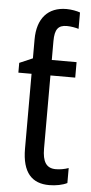

<svg xmlns="http://www.w3.org/2000/svg" viewBox="-55 -798 400 841"><g transform="rotate(5 145.0 -377.5)"><path d="M203 -765C122 -765 75 -713 75 -620V-537L17 -512V-469H75V-140C75 -34 119 10 194 10C224 10 253 4 273 -6V-72C257 -66 236 -62 217 -62C175 -62 158 -90 158 -148V-469H267V-537H158V-620C158 -672 173 -691 211 -691C229 -691 250 -687 263 -683V-755C250 -760 225 -765 203 -765Z"/></g></svg>

Font: Noto Sans Condensed
Style: Regular
Weight: 400
Width: 3
Designer: Monotype Design Team
Foundry: Monotype Imaging Inc.
Version: Version 2.013